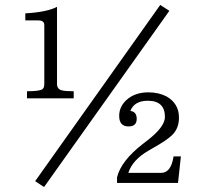

<svg xmlns="http://www.w3.org/2000/svg" viewBox="-20 -754 806 781"><path d="M631.8 -733.9 668.9 -710 159.2 6.8 123 -17.1ZM83 -670.9V-699.7Q170.4 -704.6 211.9 -726.1V-413.1Q211.9 -390.6 232.9 -386.2Q246.6 -382.8 279.8 -382.8V-354H89.8V-382.8Q140.6 -382.8 152.3 -391.1Q160.2 -396 160.2 -413.1V-651.9Q160.2 -670.9 136.2 -670.9ZM456.1 -9.8V-32.7Q472.2 -99.6 561 -168.5L579.1 -182.6Q650.9 -237.8 650.9 -278.3Q650.9 -344.2 581.1 -344.2Q526.4 -344.2 510.3 -302.7Q536.1 -299.8 536.1 -270.5Q536.1 -239.7 502.9 -239.7Q464.8 -239.7 464.8 -282.7Q464.8 -318.8 492.7 -345.7Q527.3 -378.4 584 -378.4Q625.5 -378.4 658.2 -361.3Q708 -332.5 708 -275.4Q708 -232.4 681.2 -205.6Q659.7 -184.1 604 -152.8L583 -140.6Q518.6 -103 502 -50.8H635.3Q675.8 -50.8 686 -117.7H715.8L704.1 -9.8Z"/></svg>

Font: I.Ming
Style: Regular
Weight: 400
Designer: Ichiten Fonts Project
Version: Version 6.11; Dec 27, 2019